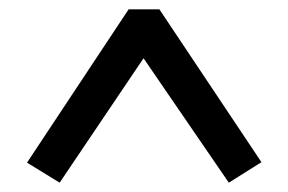

<svg xmlns="http://www.w3.org/2000/svg" viewBox="-20 -743 619 412"><path d="M108 -351 38 -394 256 -723H322L541 -395L471 -351L288 -618Z"/></svg>

Font: Literata 36pt
Style: Bold
Weight: 700
Designer: Latin by Veronika Burian and Jose Scaglione. Greek by Irene Vlachou. Cyrillic by Vera Evstafieva.
Foundry: TypeTogether
Version: Version 3.002